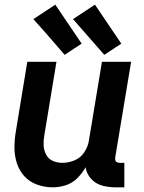

<svg xmlns="http://www.w3.org/2000/svg" viewBox="-20 -795 616 823"><path d="M206 8Q234 8 262 -1Q290 -10 311.5 -31.5Q333 -53 347 -78Q351 -50 370.5 -28.5Q390 -7 418 0.5Q446 8 476 8H513V-97H494Q487 -97 481.5 -99.5Q476 -102 474.5 -108Q473 -114 474 -121L542 -530H417L361 -192Q357 -166 341 -142Q325 -118 299 -107.5Q273 -97 247 -97Q225 -97 206 -105.5Q187 -114 177.5 -132.5Q168 -151 167 -172Q166 -193 170 -215L222 -530H97L48 -232Q42 -197 42 -162Q42 -127 52.5 -95Q63 -63 85 -39Q107 -15 139.5 -3.5Q172 8 206 8ZM427 -560 500 -608 387 -775 293 -713ZM257 -560 330 -608 217 -775 123 -713 181 -648Z"/></svg>

Font: Iosevka Sparkle
Style: Bold Italic
Weight: 700
Italic angle: -9°
Designer: Belleve Invis
Foundry: Belleve Invis
Version: Version 4.5.0; ttfautohint (v1.8.3)